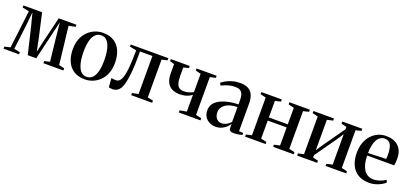

<svg xmlns="http://www.w3.org/2000/svg" viewBox="16 -1296 4400 2074"><g transform="rotate(20 2215.5 -259.0)"><path d="M10 0V-24.5L76 -39L128.5 -473.5L52 -488V-512.5H266.5L329 -235.5L358 -92L391 -235.5L457.5 -512.5H661V-488L585 -473L635 -39L698 -24.5V0H468V-24.5L530 -39L500.5 -312.5L484 -476.5L445.5 -313L377 -23.5H279.5L211 -313L169 -476.5L152.5 -313L119.5 -39L188 -24.5V0Z M714.5 -252Q714.5 -320 735.2 -371.8Q756 -423.5 791.8 -458.5Q827.5 -493.5 871.8 -511.2Q916 -529 963 -529Q1043 -529 1094.2 -494.5Q1145.5 -460 1169.8 -400.5Q1194 -341 1194 -266Q1194 -198 1173.2 -146Q1152.5 -94 1117 -59Q1081.5 -24 1037.2 -6.2Q993 11.5 946.5 11.5Q887 11.5 843 -8.5Q799 -28.5 770.5 -64.2Q742 -100 728.2 -148Q714.5 -196 714.5 -252ZM955 -21Q993.5 -21 1020.5 -46.8Q1047.5 -72.5 1061.5 -124.2Q1075.5 -176 1075.5 -253.5Q1075.5 -302 1069.2 -345.8Q1063 -389.5 1049 -423.5Q1035 -457.5 1012 -477.2Q989 -497 955.5 -497Q916 -497 888.5 -471.5Q861 -446 847 -394.5Q833 -343 833 -264Q833 -215.5 839.5 -171.8Q846 -128 860.2 -94Q874.5 -60 897.8 -40.5Q921 -21 955 -21Z M1262.5 8.5Q1249 8.5 1238.5 6.5Q1228 4.5 1221 2.5L1213.5 -101Q1224 -98.5 1239.2 -96.8Q1254.5 -95 1268 -95Q1303 -95 1323.8 -136Q1344.5 -177 1353.2 -260.8Q1362 -344.5 1362.5 -473L1286 -488V-512.5H1717.5V-488L1654 -473V-39L1718.5 -24.5V0H1477.5V-24.5L1548 -39V-476H1405V-423Q1405 -318 1398.2 -244Q1391.5 -170 1381 -123.8Q1370.5 -77.5 1359 -54.5Q1344 -23.5 1319.8 -7.5Q1295.5 8.5 1262.5 8.5Z M2024.5 0V-24.5L2103 -39V-232Q2087.5 -219.5 2067 -209.5Q2046.5 -199.5 2021 -193.8Q1995.5 -188 1964.5 -188Q1911 -188 1873.8 -207.5Q1836.5 -227 1817.2 -267Q1798 -307 1798 -368.5V-473.5L1746.5 -488.5V-512.5H1963.5V-488.5L1903.5 -473V-379.5Q1903.5 -323.5 1913.5 -291.5Q1923.5 -259.5 1944 -246.5Q1964.5 -233.5 1996 -233.5Q2026.5 -233.5 2055.2 -242.5Q2084 -251.5 2103 -262.5V-473L2042 -488.5V-512.5H2273V-488.5L2208.5 -473.5V-39L2273 -24.5V0Z M2449 9Q2411.5 9 2378.8 -6.5Q2346 -22 2325.8 -53Q2305.5 -84 2305.5 -130Q2305.5 -177 2332.8 -210Q2360 -243 2404.2 -263.2Q2448.5 -283.5 2500 -293Q2551.5 -302.5 2600.5 -302.5V-353.5Q2600.5 -389 2592.2 -414.5Q2584 -440 2564 -454Q2544 -468 2507 -468Q2457 -468 2416.8 -455Q2376.5 -442 2349 -427L2333.5 -454.5Q2350.5 -469 2380.5 -485.8Q2410.5 -502.5 2451 -514.5Q2491.5 -526.5 2540.5 -526.5Q2598 -526.5 2634.2 -507Q2670.5 -487.5 2687.8 -447.8Q2705 -408 2705 -347V-32.5L2754 -30V-7.5Q2743.5 -4.5 2728.2 -1Q2713 2.5 2695.2 5Q2677.5 7.5 2658.5 7.5Q2632 7.5 2617.5 -1Q2603 -9.5 2603 -35V-79.5Q2594 -63 2572.8 -42Q2551.5 -21 2520.2 -6Q2489 9 2449 9ZM2493 -48.5Q2524.5 -48.5 2551.8 -62.5Q2579 -76.5 2600.5 -101V-271.5Q2545.5 -271 2503.8 -255.8Q2462 -240.5 2438.2 -212Q2414.5 -183.5 2414.5 -144Q2414.5 -114.5 2425.2 -93.2Q2436 -72 2453.8 -60.2Q2471.5 -48.5 2493 -48.5Z M2786.5 0V-24.5L2851.5 -39V-472.5L2787 -488V-512.5H3022V-488L2957 -472.5V-282.5H3174.5V-472.5L3109.5 -488V-512.5H3344.5V-488L3280.5 -472.5V-39L3345 -24.5V0H3109V-24.5L3174.5 -39V-247L2957 -246.5V-39L3022.5 -24.5V0Z M3385 0V-24.5L3449.5 -39V-472.5L3385.5 -488V-512.5H3622V-488L3554.5 -472.5V-123L3606 -200.5L3779 -446V-472.5L3717.5 -488V-512.5H3947.5V-488L3884 -472.5V-39L3948.5 -24.5V0H3712V-24.5L3779 -39V-389.5L3726.5 -310L3554.5 -66V-39L3615 -24.5V0Z M4215.5 11.5Q4138 11.5 4085.5 -20.5Q4033 -52.5 4006.2 -111.2Q3979.5 -170 3979.5 -249.5Q3979.5 -315.5 3998.8 -367.2Q4018 -419 4051.5 -455Q4085 -491 4128 -509.5Q4171 -528 4218.5 -528Q4307.5 -528 4359.2 -480.2Q4411 -432.5 4412.5 -342Q4412.5 -311 4411 -291.2Q4409.5 -271.5 4406 -259H4095Q4095.5 -212 4104.5 -172.2Q4113.5 -132.5 4131.5 -102.8Q4149.5 -73 4177.8 -56.2Q4206 -39.5 4245 -39.5Q4283 -39.5 4321.5 -53Q4360 -66.5 4382 -84.5L4395 -57.5Q4378 -40.5 4350 -24.8Q4322 -9 4287 1.2Q4252 11.5 4215.5 11.5ZM4095 -287.5 4301.5 -295Q4303 -307.5 4303.2 -319.5Q4303.5 -331.5 4303.5 -344Q4303.5 -416.5 4283 -456.2Q4262.5 -496 4213.5 -496Q4185 -496 4162.8 -481.2Q4140.5 -466.5 4125.5 -439Q4110.5 -411.5 4102.8 -373Q4095 -334.5 4095 -287.5Z"/></g></svg>

Font: Merriweather 120pt Medium
Style: Regular
Weight: 500
Version: Version 2.100